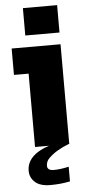

<svg xmlns="http://www.w3.org/2000/svg" viewBox="-61 -744 441 978"><g transform="rotate(-5 160.0 -255.0)"><path d="M20 0ZM270 -510V0H95V-375H20V-510ZM95 -710H270V-570H95ZM257 190Q210 200 157 200Q104 200 78 176.5Q52 153 52 118Q52 62 109 26Q135 10 167 0H267Q202 25 166 60Q147 77 147 101Q147 125 180.5 125Q214 125 257 115Z"/></g></svg>

Font: Russo One
Style: Regular
Weight: 400
Designer: Jovanny lemonad
Foundry: Jovanny Lemonad
Version: Version 1.001